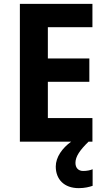

<svg xmlns="http://www.w3.org/2000/svg" viewBox="-20 -785 554 995"><path d="M371 59C371 26 394 -7 439 -51H459V-173H228V-361H443V-482H228V-644H459V-765H83V-51H349C303 -18 269 29 269 78C269 144 312 190 388 190C419 190 442 184 460 178V92C449 97 431 101 411 101C387 101 371 86 371 59Z"/></svg>

Font: Noto Sans Tamil UI SemiCondensed
Style: Bold
Weight: 700
Width: 4
Designer: Jelle Bosma - Monotype Design Team
Foundry: Monotype Imaging Inc.
Version: Version 2.004